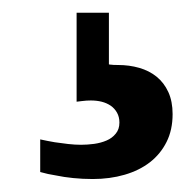

<svg xmlns="http://www.w3.org/2000/svg" viewBox="-20 -45 286 296"><path d="M246.1 130.9Q246.1 155.3 236.8 173.8Q227.5 192.4 211.2 205.1Q194.8 217.8 172.1 224.4Q149.4 231 123 231Q107.4 231 92.8 229.5Q78.1 228 66.9 225.6Q53.7 223.6 42 220.2V169.9Q53.2 172.4 64.5 174.3Q74.2 175.8 85 177Q95.7 178.2 105 178.2Q114.7 178.2 125.2 176.8Q135.7 175.3 144.3 171.6Q152.8 168 158.4 161.1Q164.1 154.3 164.1 144Q164.1 135.3 160.4 128.7Q156.7 122.1 150.6 117.9Q144.5 113.8 136.7 111.8Q128.9 109.9 120.1 109.9Q117.2 109.9 113.5 110.1Q109.9 110.4 106.4 110.8Q102.5 111.3 98.1 111.8V-25.4H147.9V54.2Q149.4 54.7 151.4 54.7Q153.8 55.2 162.1 55.2Q179.2 55.2 194.6 59.6Q210 64 221.4 73.2Q232.9 82.5 239.5 96.9Q246.1 111.3 246.1 130.9Z"/></svg>

Font: Charis SIL Afr
Style: Bold
Weight: 700
Foundry: SIL International
Version: Version 5.000